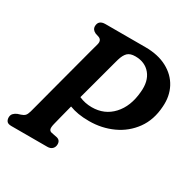

<svg xmlns="http://www.w3.org/2000/svg" viewBox="-158 -847 981 993"><g transform="rotate(30 332.5 -350.0)"><path d="M664 -478.5Q659 -397 617.5 -339.8Q576 -282.5 511 -252.8Q446 -223 371 -223Q334 -223 306 -227.8Q278 -232.5 253 -242Q242.5 -201 234 -168.2Q225.5 -135.5 221.5 -118.5Q216 -95.5 219.5 -86Q223 -76.5 234.5 -74L267.5 -67.5Q290.5 -62 290.5 -37.5Q290.5 -21 280 -10.5Q269.5 0 250.5 0H36Q16 0 8.8 -9Q1.5 -18 1.5 -32Q1.5 -46.5 10.2 -55.8Q19 -65 31.5 -70L50 -76Q64 -80.5 71.8 -88.2Q79.5 -96 85 -115.5Q90 -134 99.8 -171Q109.5 -208 122 -255.2Q134.5 -302.5 148 -353.2Q161.5 -404 174 -451.2Q186.5 -498.5 196.2 -535Q206 -571.5 211 -589.5Q218 -617 195.5 -625.5L174 -632.5Q152 -643.5 152 -662.5Q152 -700 194 -700H432Q508.5 -700 562.2 -671.2Q616 -642.5 642.5 -592.5Q669 -542.5 664 -478.5ZM341.5 -571.5Q340 -566 333.2 -541.2Q326.5 -516.5 316.5 -479Q306.5 -441.5 294.5 -397Q282.5 -352.5 270.5 -308Q306 -292 347 -292Q422.5 -292 471.2 -344.8Q520 -397.5 527.5 -487Q534.5 -554 502.2 -593.5Q470 -633 411.5 -633Q381.5 -633 366.2 -618.5Q351 -604 341.5 -571.5Z"/></g></svg>

Font: Fraunces 144pt SuperSoft SemiBold
Style: Italic
Weight: 600
Italic angle: -16°
Version: Version 1.000;[b76b70a41]